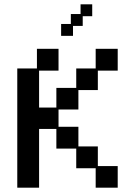

<svg xmlns="http://www.w3.org/2000/svg" viewBox="-20 -857 626 889"><path d="M60 12V-540H151V-631H251V-530H161V-359H241V-450H333V-540H423V-631H525V-530H433V-440H343V-350H251V-270H343V-179H433V-88H525V12H423V-78H333V-169H241V-260H161V12ZM263 -691V-746H308V-792H353V-837H407V-782H363V-737H318V-691Z"/></svg>

Font: Pixelify Sans
Style: Regular
Weight: 400
Designer: Stefie Justprince
Foundry: Typecalism Foundryline
Version: Version 1.000;February 13, 2025;FontCreator 15.0.0.3015 64-b